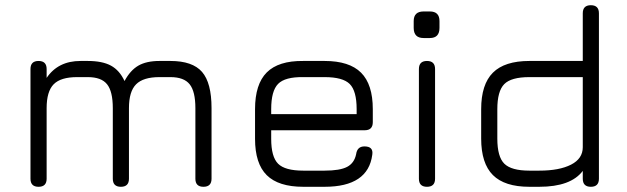

<svg xmlns="http://www.w3.org/2000/svg" viewBox="-20 -717 2406 737"><path d="M159 -31Q159 0 128 0Q97 0 97 -31V-452Q97 -483 128 -483Q159 -483 159 -452V-418Q203 -483 289 -483H317Q373 -483 406 -465Q439 -447 458 -406Q480 -447 511 -465Q542 -483 592 -483H634Q719 -483 755.5 -441Q792 -399 792 -302V-31Q792 0 761 0Q730 0 730 -31V-302Q730 -366 708 -393.5Q686 -421 634 -421H592Q530 -421 502.5 -393.5Q475 -366 475 -302V-31Q475 0 444 0Q413 0 413 -31V-302Q413 -366 391 -393.5Q369 -421 317 -421H276Q213 -421 186 -393.5Q159 -366 159 -302Z M1144 0Q1049 0 1004 -44.5Q959 -89 959 -184V-298Q959 -394 1004 -439Q1049 -484 1144 -483H1226Q1321 -483 1366 -438Q1411 -393 1411 -298V-248Q1411 -217 1380 -217H1021V-184Q1021 -115 1047.5 -88.5Q1074 -62 1144 -62H1226Q1285 -62 1312.5 -76.5Q1340 -91 1347 -125Q1351 -155 1379 -155Q1414 -155 1409 -123Q1393 0 1226 0ZM1144 -421Q1074 -422 1047.5 -395Q1021 -368 1021 -298V-279H1349V-298Q1349 -368 1322.5 -394.5Q1296 -421 1226 -421Z M1606 -571Q1568 -571 1568 -610V-636Q1568 -673 1606 -673H1630Q1667 -673 1667 -636V-610Q1667 -571 1630 -571ZM1588 -31V-452Q1588 -483 1619 -483Q1650 -483 1650 -452V-31Q1650 0 1619 0Q1588 0 1588 -31Z M2012 0Q1917 0 1872 -45Q1827 -90 1827 -185V-298Q1827 -393 1872 -438Q1917 -483 2012 -483H2217V-666Q2217 -697 2248 -697Q2279 -697 2279 -666V-31Q2279 0 2248 0Q2217 0 2217 -31V-61Q2171 0 2050 0ZM2050 -62Q2127 -62 2172 -85Q2217 -108 2217 -152V-421H2012Q1942 -421 1915.5 -394Q1889 -367 1889 -298V-185Q1889 -115 1916 -88.5Q1943 -62 2012 -62Z"/></svg>

Font: Jura Medium
Style: Regular
Weight: 500
Designer: Daniel Johnson, Alexei Vanyashin
Foundry: Daniel Johnson
Version: Version 5.103